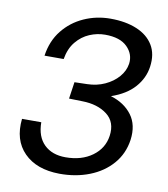

<svg xmlns="http://www.w3.org/2000/svg" viewBox="-83 -803 772 884"><g transform="rotate(10 303.0 -361.0)"><path d="M254 11Q146.5 10 88.2 -49Q30 -108 41 -208H131Q131.5 -140.5 168.5 -104.5Q205.5 -68.5 268.5 -68.5Q343.5 -68.5 393.5 -105Q443.5 -141.5 452 -200.5Q461.5 -266 416.8 -300.5Q372 -335 300 -336L238 -337.5L249.5 -416L308.5 -417.5Q353.5 -418.5 391 -435.8Q428.5 -453 453 -481.2Q477.5 -509.5 482.5 -543.5Q488.5 -588.5 454.8 -622.2Q421 -656 351 -656Q314 -656 278.5 -641Q243 -626 216.8 -594.2Q190.5 -562.5 182 -512.5H92.5Q102.5 -582.5 141.8 -631.8Q181 -681 239 -707Q297 -733 362.5 -733Q434 -733 486 -711.2Q538 -689.5 563.2 -648Q588.5 -606.5 580 -546.5Q572.5 -492.5 534.2 -449.2Q496 -406 426 -382Q490.5 -362.5 525 -316.2Q559.5 -270 550 -199.5Q540.5 -133.5 499.2 -86Q458 -38.5 394.2 -13.5Q330.5 11.5 254 11Z"/></g></svg>

Font: Public Sans
Style: Italic
Weight: 400
Italic angle: -8°
Designer: The Public Sans project authors (U.S. Web Design System). Libre Franklin designed by Pablo Impallari and Rodrigo Fuenzal
Version: Version 1.008; ttfautohint (v1.8.1) -l 8 -r 50 -G 200 -x 14 